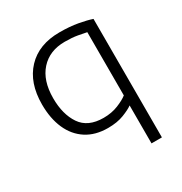

<svg xmlns="http://www.w3.org/2000/svg" viewBox="-166 -651 912 960"><g transform="rotate(-30 290.0 -170.5)"><path d="M433 185V-34Q414 -20 375.5 -5Q337 10 284 10Q211 10 160 -23Q109 -56 82.5 -116Q56 -176 56 -257Q56 -382 124 -454Q192 -526 312 -526Q371 -526 417.5 -517.5Q464 -509 493 -499V185ZM290 -45Q337 -45 375 -60.5Q413 -76 433 -92V-457Q415 -461 384 -466.5Q353 -472 311 -472Q223 -472 171.5 -415Q120 -358 120 -256Q120 -163 160 -104Q200 -45 290 -45Z"/></g></svg>

Font: Ubuntu Sans Light
Style: Regular
Weight: 300
Designer: Dalton Maag Ltd
Foundry: Dalton Maag Ltd
Version: Version 1.006; ttfautohint (v1.8.4.7-5d5b)